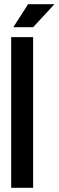

<svg xmlns="http://www.w3.org/2000/svg" viewBox="-20 -890 278 910"><path d="M137 -714V0H33V-714ZM113 -870H238L137 -761H43Z"/></svg>

Font: Non Bureau
Style: Regular
Weight: 400
Designer: Jona Saucedo
Foundry: Non Foundry
Version: Version 1.000; ttfautohint (v1.8.4)